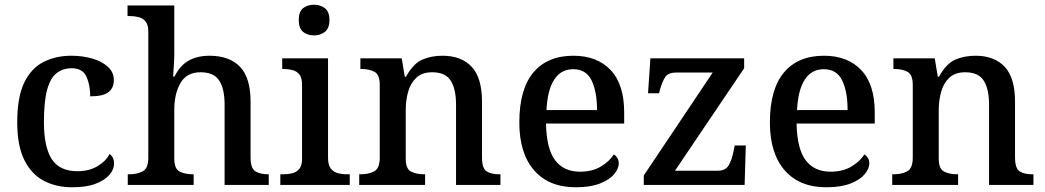

<svg xmlns="http://www.w3.org/2000/svg" viewBox="-20 -783 4423 813"><path d="M286 10Q218 10 165.5 -17.5Q113 -45 83 -105.5Q53 -166 53 -265Q53 -373 83 -434Q113 -495 165 -521Q217 -547 282 -547Q330 -547 371 -535Q412 -523 437 -500Q462 -477 462 -444Q462 -410 439 -392.5Q416 -375 362 -375Q362 -423 346 -458.5Q330 -494 283 -494Q247 -494 220.5 -474Q194 -454 180 -404.5Q166 -355 166 -266Q166 -161 199 -109.5Q232 -58 308 -58Q356 -58 391.5 -78.5Q427 -99 444 -131Q463 -117 463 -90Q463 -66 443.5 -43Q424 -20 385 -5Q346 10 286 10Z M521 0V-45H527Q561 -45 584.5 -57.5Q608 -70 608 -116V-649Q608 -678 596.5 -692Q585 -706 567 -710.5Q549 -715 529 -715H520V-760H718V-555Q718 -535 716.5 -512.5Q715 -490 714 -474.5Q713 -459 713 -459H719Q743 -507 780 -527Q817 -547 867 -547Q951 -547 996 -500.5Q1041 -454 1041 -352V-117Q1041 -70 1061.5 -57.5Q1082 -45 1115 -45H1118V0H931V-341Q931 -406 908.5 -441.5Q886 -477 829 -477Q771 -477 744.5 -432Q718 -387 718 -317V-111Q718 -68 741 -56.5Q764 -45 797 -45H800V0Z M1310 -633Q1282 -633 1263.5 -648Q1245 -663 1245 -698Q1245 -734 1263.5 -748.5Q1282 -763 1310 -763Q1336 -763 1355.5 -748.5Q1375 -734 1375 -698Q1375 -663 1355.5 -648Q1336 -633 1310 -633ZM1167 0V-45H1180Q1200 -45 1218 -49.5Q1236 -54 1247.5 -68Q1259 -82 1259 -111V-425Q1259 -454 1247.5 -468Q1236 -482 1218 -486.5Q1200 -491 1180 -491H1175V-536H1369V-115Q1369 -84 1380.5 -69.5Q1392 -55 1410 -50Q1428 -45 1448 -45H1461V0Z M1501 0V-45H1507Q1541 -45 1564.5 -57.5Q1588 -70 1588 -116V-424Q1588 -467 1565.5 -479Q1543 -491 1510 -491H1506V-536H1681L1694 -458H1699Q1730 -514 1768 -530.5Q1806 -547 1854 -547Q1933 -547 1977 -500.5Q2021 -454 2021 -352V-117Q2021 -70 2040.5 -57.5Q2060 -45 2094 -45H2099V0H1911V-341Q1911 -406 1888.5 -441.5Q1866 -477 1810 -477Q1768 -477 1743.5 -454.5Q1719 -432 1708.5 -395.5Q1698 -359 1698 -317V-111Q1698 -68 1720.5 -56.5Q1743 -45 1776 -45H1780V0Z M2418 10Q2304 10 2241.5 -62Q2179 -134 2179 -264Q2179 -405 2238.5 -476Q2298 -547 2408 -547Q2508 -547 2565.5 -486.5Q2623 -426 2623 -307V-260H2292Q2294 -153 2330.5 -104.5Q2367 -56 2436 -56Q2488 -56 2524.5 -78Q2561 -100 2579 -129Q2587 -125 2593.5 -115Q2600 -105 2600 -91Q2600 -69 2580.5 -45.5Q2561 -22 2520.5 -6Q2480 10 2418 10ZM2508 -317Q2508 -395 2485 -442.5Q2462 -490 2407 -490Q2355 -490 2326.5 -445.5Q2298 -401 2294 -317Z M2706 0V-40L2998 -476H2845Q2810 -476 2797 -457Q2784 -438 2773 -398L2771 -388H2724L2734 -536H3131V-494L2838 -60H3019Q3052 -60 3065.5 -83Q3079 -106 3086 -142L3091 -167H3138L3133 0Z M3479 10Q3365 10 3302.5 -62Q3240 -134 3240 -264Q3240 -405 3299.5 -476Q3359 -547 3469 -547Q3569 -547 3626.5 -486.5Q3684 -426 3684 -307V-260H3353Q3355 -153 3391.5 -104.5Q3428 -56 3497 -56Q3549 -56 3585.5 -78Q3622 -100 3640 -129Q3648 -125 3654.5 -115Q3661 -105 3661 -91Q3661 -69 3641.5 -45.5Q3622 -22 3581.5 -6Q3541 10 3479 10ZM3569 -317Q3569 -395 3546 -442.5Q3523 -490 3468 -490Q3416 -490 3387.5 -445.5Q3359 -401 3355 -317Z M3758 0V-45H3764Q3798 -45 3821.5 -57.5Q3845 -70 3845 -116V-424Q3845 -467 3822.5 -479Q3800 -491 3767 -491H3763V-536H3938L3951 -458H3956Q3987 -514 4025 -530.5Q4063 -547 4111 -547Q4190 -547 4234 -500.5Q4278 -454 4278 -352V-117Q4278 -70 4297.5 -57.5Q4317 -45 4351 -45H4356V0H4168V-341Q4168 -406 4145.5 -441.5Q4123 -477 4067 -477Q4025 -477 4000.5 -454.5Q3976 -432 3965.5 -395.5Q3955 -359 3955 -317V-111Q3955 -68 3977.5 -56.5Q4000 -45 4033 -45H4037V0Z"/></svg>

Font: Noto Serif Tamil Medium
Style: Regular
Weight: 500
Designer: Indian Type Foundry, Tom Grace, and the Monotype Design Team
Foundry: Monotype Imaging Inc.
Version: Version 2.004; ttfautohint (v1.8.4.7-5d5b)